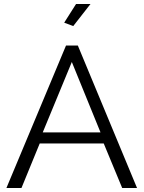

<svg xmlns="http://www.w3.org/2000/svg" viewBox="-20 -937 716 957"><path d="M309 -710H368L663 0H589L497 -222H178L87 0H12ZM481 -277 338 -628 193 -277ZM345 -807 300 -824 359 -917H431Z"/></svg>

Font: Oxford Sans
Style: Regular
Weight: 400
Designer: Matt McInerney, Pablo Impallari, Rodrigo Fuenzalida
Foundry: Matt McInerney, Pablo Impallari, Rodrigo Fuenzalida
Version: Version 3.000g; ttfautohint (v1.5) -l 8 -r 28 -G 28 -x 14 -D